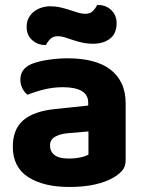

<svg xmlns="http://www.w3.org/2000/svg" viewBox="-20 -728 575 764"><path d="M256 -97Q278 -97 299.5 -101.5Q321 -106 332 -113V-205L250 -198Q218 -195 198.5 -183.5Q179 -172 179 -149Q179 -125 197 -111Q215 -97 256 -97ZM250 -496Q302 -496 344.5 -485.5Q387 -475 417 -453Q447 -431 463.5 -397Q480 -363 480 -317V-91Q480 -65 466.5 -49.5Q453 -34 434 -23Q403 -4 358 6Q313 16 256 16Q153 16 92 -23.5Q31 -63 31 -144Q31 -213 72 -249Q113 -285 198 -294L331 -308V-319Q331 -351 305 -366Q279 -381 230 -381Q192 -381 155.5 -372Q119 -363 90 -351Q78 -359 69.5 -375.5Q61 -392 61 -411Q61 -455 107 -474Q136 -485 174.5 -490.5Q213 -496 250 -496ZM180 -703Q201 -703 220.5 -698.5Q240 -694 258 -688Q276 -682 291.5 -677.5Q307 -673 319 -673Q340 -673 351 -685.5Q362 -698 367 -708H372Q401 -708 422.5 -688Q444 -668 444 -636Q444 -594 417.5 -574Q391 -554 351 -554Q327 -554 307 -558.5Q287 -563 269.5 -569Q252 -575 237.5 -579.5Q223 -584 211 -584Q190 -584 179 -572Q168 -560 163 -549H159Q130 -549 108 -568.5Q86 -588 86 -621Q86 -642 94.5 -657.5Q103 -673 116.5 -683Q130 -693 146.5 -698Q163 -703 180 -703Z"/></svg>

Font: Baloo Bhaina 2
Style: Bold
Weight: 700
Designer: Yesha Goshar, Manish Minz, Shuchita Grover and Ek Type
Foundry: Ek Type
Version: Version 1.640;hotconv 1.0.111;makeotfexe 2.5.65597; ttfautoh